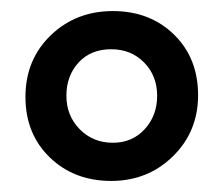

<svg xmlns="http://www.w3.org/2000/svg" viewBox="-20 -730 403 347"><path d="M181 -403Q114 -403 70 -445.5Q26 -488 26 -555Q26 -622 71.5 -666Q117 -710 184 -710Q251 -710 294.5 -667.5Q338 -625 338 -558Q338 -492 292.5 -447.5Q247 -403 181 -403ZM184 -472Q219 -472 241.5 -496.5Q264 -521 264 -557Q264 -593 240.5 -617Q217 -641 181 -641Q144 -641 122 -617Q100 -593 100 -557Q100 -521 124 -496.5Q148 -472 184 -472Z"/></svg>

Font: LXGW 975 Gothic SC
Style: Regular
Weight: 400
Version: Version 2.01;February 25, 2021